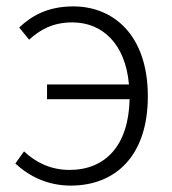

<svg xmlns="http://www.w3.org/2000/svg" viewBox="-20 -567 539 600"><path d="M71 -443C105 -474 145 -497 206 -497C300 -497 372 -430 383 -303H127V-257H385C382 -113 310 -36 197 -36C138 -36 91 -60 55 -94L28 -56C71 -16 129 13 201 13C340 13 442 -79 442 -266C442 -457 335 -547 209 -547C126 -547 76 -515 40 -481Z"/></svg>

Font: Noto Sans CJK Light
Style: Regular
Weight: 300
Designer: Ryoko NISHIZUKA (kana & ideographs); Paul D. Hunt (Latin, Greek & Cyrillic); Wenlong ZHANG (bopomofo); Sandoll Communica
Foundry: Adobe Systems Incorporated
Version: Version 1.000;PS 1;hotconv 1.0.78;makeotf.lib2.5.61930